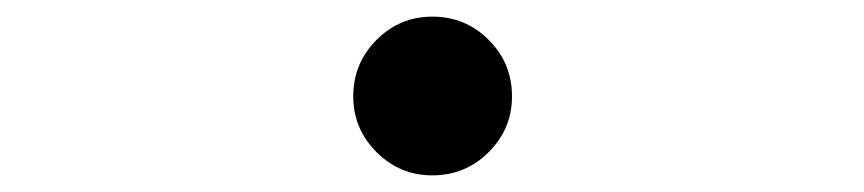

<svg xmlns="http://www.w3.org/2000/svg" viewBox="-20 -496 1040 231"><path d="M405 -380Q405 -420 433 -448Q461 -476 500 -476Q540 -476 568 -448Q596 -420 596 -380Q596 -341 568 -313Q540 -285 500 -285Q461 -285 433 -313Q405 -341 405 -380Z"/></svg>

Font: Shippori Mincho B1
Style: Bold
Weight: 700
Designer: FONTDASU
Foundry: FONTDASU / Google Inc. / but / Adobe
Version: Version 3.110; ttfautohint (v1.8.3)